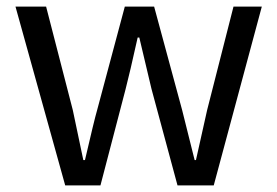

<svg xmlns="http://www.w3.org/2000/svg" viewBox="-20 -563 842 583"><path d="M27 -543H120L201 -229L233 -77H238Q266 -198 275 -229L359 -543H448L533 -229L571 -77H575L609 -229L689 -543H775L629 0H519L440 -293L403 -449H398Q374 -341 361 -291L285 0H178Z"/></svg>

Font: KaiGen Gothic CN Regular
Style: Regular
Weight: 400
Designer: Ryoko NISHIZUKA  (kana & ideographs); Paul D. Hunt (Latin, Greek & Cyrillic); Wenlong ZHANG  (bopomofo); Sandoll Communi
Foundry: Adobe Systems Incorporated
Version: Version 1.002.20150501